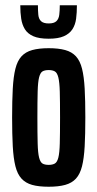

<svg xmlns="http://www.w3.org/2000/svg" viewBox="-20 -701 370 729"><path d="M165 8Q127 8 102 1Q77 -6 61.5 -23Q46 -40 38.5 -70Q31 -100 28.5 -145.5Q26 -191 26 -255Q26 -319 28.5 -364.5Q31 -410 38.5 -440Q46 -470 61.5 -487Q77 -504 102.5 -511Q128 -518 165 -518Q202 -518 227.5 -511Q253 -504 268.5 -487Q284 -470 291.5 -440Q299 -410 301.5 -364.5Q304 -319 304 -255Q304 -191 301.5 -145.5Q299 -100 291.5 -70Q284 -40 268.5 -23Q253 -6 227.5 1Q202 8 165 8ZM165 -75Q179 -75 188 -80Q197 -85 201.5 -102.5Q206 -120 207 -156.5Q208 -193 208 -255Q208 -317 207 -353Q206 -389 201.5 -407Q197 -425 188 -430Q179 -435 165 -435Q150 -435 141.5 -430Q133 -425 128.5 -407.5Q124 -390 123 -353.5Q122 -317 122 -255Q122 -193 123 -156.5Q124 -120 128.5 -102.5Q133 -85 141.5 -80Q150 -75 165 -75ZM165 -554Q128 -554 106.5 -563.5Q85 -573 74.5 -590Q64 -607 60.5 -630Q57 -653 57 -681H124Q124 -660 125.5 -644.5Q127 -629 136 -620.5Q145 -612 165 -612Q185 -612 194 -620.5Q203 -629 205 -644.5Q207 -660 207 -681H272Q272 -653 269 -630Q266 -607 255 -590Q244 -573 222.5 -563.5Q201 -554 165 -554Z"/></svg>

Font: Saira UltraCondensed
Style: Bold
Weight: 700
Width: 1
Designer: Hector Gatti with collaboration of the Omnibus-Type team
Foundry: Omnibus-Type
Version: Version 1.101